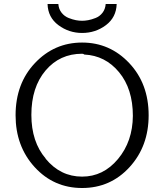

<svg xmlns="http://www.w3.org/2000/svg" viewBox="-20 -924 824 961"><path d="M218 -904H272Q274 -878 288.5 -860Q303 -842 323.5 -834Q344 -826 360 -823Q376 -820 391 -820Q405 -820 421.5 -823Q438 -826 458.5 -834Q479 -842 493 -860Q507 -878 509 -904H564Q562 -837 510 -798Q458 -759 391 -759Q325 -759 272.5 -798Q220 -837 218 -904ZM58 -347Q58 -506 155 -608.5Q252 -711 391 -711Q530 -711 627 -608Q724 -505 724 -347Q724 -192 628.5 -87.5Q533 17 391 17Q249 17 153.5 -87.5Q58 -192 58 -347ZM137 -349Q137 -214 209 -130H208Q282 -40 391 -40Q497 -40 570.5 -128Q644 -216 645 -344Q645 -479 576 -562.5Q507 -646 402 -651Q398 -655 391 -655Q279 -655 208 -571Q137 -487 137 -349Z"/></svg>

Font: Coval
Style: ExtraLight
Weight: 250
Foundry: Context Ltd
Version: Version 001.000